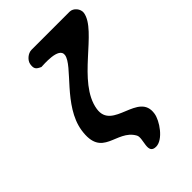

<svg xmlns="http://www.w3.org/2000/svg" viewBox="-255 -806 1071 1071"><g transform="rotate(-45 280.5 -270.0)"><path d="M89 -193C59 3 227 -60 286 47C305 80 249 167 318 167C374 167 435 78 442 30C466 -122 210 -66 233 -216C261 -398 542 -524 561 -646C565 -675 539 -707 509 -707H209C181 -707 151 -681 147 -655C142 -622 151 -613 180 -600C196 -600 329 -613 320 -554C309 -481 115 -359 89 -193Z"/></g></svg>

Font: Asimov Print
Style: Regular
Weight: 500
Designer: Google
Version: Version 2.000980: 2014